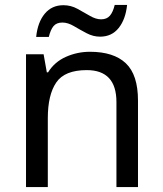

<svg xmlns="http://www.w3.org/2000/svg" viewBox="-20 -755 658 775"><path d="M343 -546Q439 -546 488 -499.5Q537 -453 537 -349V0H450V-343Q450 -472 330 -472Q241 -472 207 -422Q173 -372 173 -278V0H85V-536H156L169 -463H174Q200 -505 246 -525.5Q292 -546 343 -546ZM126 -606Q132 -665 160.5 -699.5Q189 -734 236 -734Q266 -734 292.5 -719.5Q319 -705 343 -691Q367 -677 388 -677Q411 -677 423.5 -691.5Q436 -706 443 -735H493Q487 -677 459 -642Q431 -607 384 -607Q356 -607 329.5 -621Q303 -635 278.5 -649.5Q254 -664 232 -664Q208 -664 196 -649.5Q184 -635 177 -606Z"/></svg>

Font: Noto Sans Meroitic
Style: Regular
Weight: 400
Designer: Monotype Design Team
Foundry: Monotype Imaging Inc.
Version: Version 2.002; ttfautohint (v1.8.4.7-5d5b)